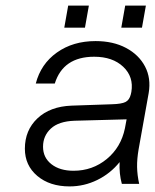

<svg xmlns="http://www.w3.org/2000/svg" viewBox="-20 -658 555 687"><path d="M428 -638H502L488 -559H414ZM224 -638H298L284 -559H210ZM476 -124Q470 -89 470.5 -60.5Q471 -32 478 0H416Q406 -36 408 -78Q375 -37 328 -14Q281 9 229 9Q158 9 113.5 -28.5Q69 -66 69 -126Q69 -192 114 -234.5Q159 -277 236 -280L381 -285Q415 -286 429 -293Q443 -300 448 -320L450 -329Q459 -383 421 -419Q383 -455 317 -455Q206 -455 176 -359H108Q126 -429 183.5 -470Q241 -511 322 -511Q385 -511 431 -486.5Q477 -462 499 -420Q521 -378 512 -325ZM134 -133Q134 -94 164 -70.5Q194 -47 243 -47Q311 -47 362 -89Q413 -131 427 -199L433 -231L247 -226Q190 -224 162 -198Q134 -172 134 -133Z"/></svg>

Font: Overused Grotesk Book
Style: Italic
Weight: 350
Italic angle: -10°
Version: Version 0.003